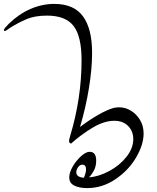

<svg xmlns="http://www.w3.org/2000/svg" viewBox="-256 -954 803 984"><path d="M99 -45Q99 -70 117 -101Q135 -132 160 -154Q185 -176 203 -176Q237 -176 237 -131Q237 -102 225.5 -80.5Q214 -59 201 -46V-45Q251 -49 304 -77.5Q357 -106 392 -150Q427 -194 427 -241Q427 -282 400.5 -308.5Q374 -335 330 -335Q277 -335 217.5 -299Q158 -263 108 -218Q98 -221 98 -231Q98 -240 103 -255Q162 -450 162 -646Q162 -768 121 -821Q80 -874 -15 -874Q-77 -874 -119.5 -856Q-162 -838 -205 -811Q-207 -810 -217 -802.5Q-227 -795 -232 -795Q-236 -795 -236 -799Q-236 -804 -229.5 -812Q-223 -820 -212 -831Q-160 -882 -100 -908Q-40 -934 22 -934Q123 -934 169.5 -870Q216 -806 216 -683Q216 -603 200 -503.5Q184 -404 154 -303Q197 -336 244 -363.5Q291 -391 327 -401Q339 -404 356 -404Q386 -404 414.5 -387Q443 -370 461.5 -339.5Q480 -309 480 -270Q480 -212 441 -146Q402 -80 335 -35Q268 10 190 10Q152 10 125.5 -2.5Q99 -15 99 -45ZM185 -86Q185 -110 166 -110Q153 -110 144 -97Q135 -84 135 -71Q135 -46 174 -43Q185 -69 185 -86Z"/></svg>

Font: Charm
Style: Regular
Weight: 400
Designer: Katatrad Aksorn Co.,Ltd.
Foundry: Cadson Demak Co.,Ltd.
Version: Version 1.001